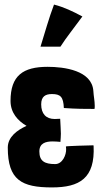

<svg xmlns="http://www.w3.org/2000/svg" viewBox="-20 -813 464 839"><path d="M340 -741C297 -764 259 -782 216 -793C194 -735 176 -670 157 -609H244C273 -654 297 -682 340 -741ZM207 -402C244 -402 257 -390 259 -341C314 -337 354 -337 393 -337C394 -341 394 -346 394 -351C394 -372 389 -394 388 -415C382 -506 259 -521 188 -521C81 -521 26 -483 26 -372C26 -320 58 -285 96 -263C54 -244 14 -214 14 -168C14 -26 75 6 207 6C328 6 396 -34 389 -176L388 -178C374 -178 271 -175 268 -173L269 -162C270 -136 253 -96 221 -96C175 -96 152 -109 152 -151C152 -187 179 -195 210 -195C221 -195 233 -194 244 -193C245 -207 246 -218 246 -229C246 -248 244 -267 243 -294C235 -294 227 -293 219 -293C181 -293 160 -316 160 -357C160 -392 179 -402 207 -402Z"/></svg>

Font: HEYCLAY
Style: Regular
Weight: 400
Designer: Marcelo Magalhaes
Foundry: Marcelo Magalhães
Version: Version 1.300;hotconv 1.0.109;makeotfexe 2.5.65596